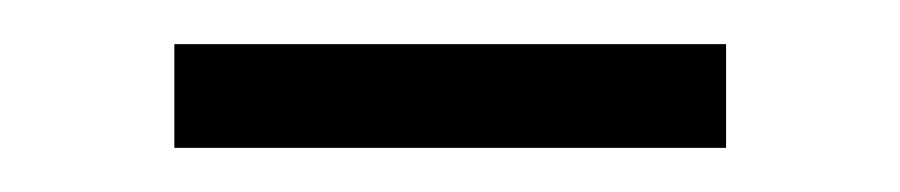

<svg xmlns="http://www.w3.org/2000/svg" viewBox="-20 -329 408 87"><path d="M309 -262V-309H59V-262Z"/></svg>

Font: Gantari Light
Style: Regular
Weight: 300
Designer: Anugrah Pasau
Foundry: Lafontype
Version: Version 1.000